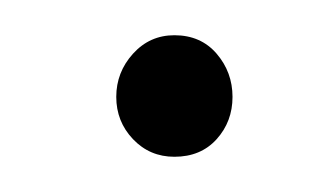

<svg xmlns="http://www.w3.org/2000/svg" viewBox="-20 -325 188 109"><path d="M79 -236Q65 -236 55.5 -246Q46 -256 46 -270Q46 -284 55.5 -294.5Q65 -305 79 -305Q94 -305 103 -294.5Q112 -284 112 -270Q112 -256 103 -246Q94 -236 79 -236Z"/></svg>

Font: Livvic ExtraLight
Style: Italic
Weight: 275
Italic angle: -10°
Designer: Jacques Le Bailly, Baron von Fonthausen
Version: Version 1.001; ttfautohint (v1.8.2)